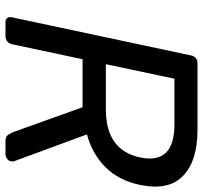

<svg xmlns="http://www.w3.org/2000/svg" viewBox="-40 -700 740 700"><g transform="rotate(90 330.0 -350.0)"><path d="M61 0Q50 0 45.5 -6.5Q41 -13 43 -23L182 -676Q184 -687 191.5 -693.5Q199 -700 210 -700H454Q567 -700 621.5 -647Q676 -594 654 -490Q638 -413 589.5 -364.5Q541 -316 470 -297L568 -31Q569 -28 569 -26Q569 -24 568 -20Q567 -12 559 -6Q551 0 543 0H495Q478 0 472 -9Q466 -18 462 -27L371 -281H196L141 -23Q139 -13 131 -6.5Q123 0 112 0ZM214 -366H379Q454 -366 497.5 -397.5Q541 -429 554 -491Q567 -552 537.5 -584Q508 -616 432 -616H267Z"/></g></svg>

Font: Rubik
Style: Italic
Weight: 400
Italic angle: -12°
Designer: Hubert and Fischer
Foundry: Hubert and Fischer
Version: Version 2.300;gftools[0.9.30]